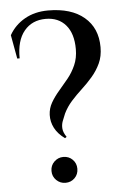

<svg xmlns="http://www.w3.org/2000/svg" viewBox="-52 -753 533 798"><g transform="rotate(-5 214.5 -354.0)"><path d="M16 -625Q39 -666 81 -690Q123 -714 179 -714Q275 -714 329 -668.5Q383 -623 383 -543Q383 -505 369.5 -476Q356 -447 335 -422.5Q314 -398 290 -376Q266 -354 245.5 -331Q225 -308 212 -281Q205 -265 199.5 -250Q194 -235 195.5 -219Q197 -203 210 -184L203 -179Q174 -200 160.5 -226Q147 -252 148 -281Q149 -308 162.5 -331.5Q176 -355 195.5 -377.5Q215 -400 234.5 -424Q254 -448 267 -477.5Q280 -507 280 -544Q280 -609 249.5 -644.5Q219 -680 166 -680Q109 -680 76 -640Q43 -600 44 -526H34ZM189 6Q167 6 151 -9.5Q135 -25 135 -48Q135 -71 151 -86.5Q167 -102 189 -102Q212 -102 227.5 -86.5Q243 -71 243 -48Q243 -25 227.5 -9.5Q212 6 189 6Z"/></g></svg>

Font: Cinzel Medium
Style: Regular
Weight: 500
Designer: Natanael Gama
Version: Version 2.000